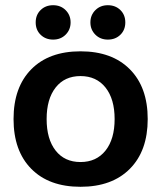

<svg xmlns="http://www.w3.org/2000/svg" viewBox="-20 -707 619 737"><path d="M32 0ZM32 -250Q32 -372 100 -441Q168 -510 289 -510Q410 -510 478.5 -441Q547 -372 547 -250Q547 -128 478.5 -59Q410 10 289 10Q168 10 100 -59Q32 -128 32 -250ZM420 -250Q420 -327 385 -371Q350 -415 289 -415Q228 -415 193.5 -371Q159 -327 159 -250Q159 -173 193.5 -129Q228 -85 289 -85Q350 -85 385 -129Q420 -173 420 -250ZM117 -621Q117 -650 136 -668.5Q155 -687 184 -687Q213 -687 232 -668Q251 -649 251 -621Q251 -593 232 -574Q213 -555 184 -555Q155 -555 136 -573.5Q117 -592 117 -621ZM327 -621Q327 -649 346 -668Q365 -687 394 -687Q423 -687 442 -668.5Q461 -650 461 -621Q461 -592 442 -573.5Q423 -555 394 -555Q365 -555 346 -574Q327 -593 327 -621Z"/></svg>

Font: Sarabun
Style: Bold
Weight: 700
Designer: Suppakit Chalermlarp | Katatrad Co.,Ltd.
Foundry: Cadson Demak Co.,Ltd.
Version: Version 1.000; ttfautohint (v1.6)